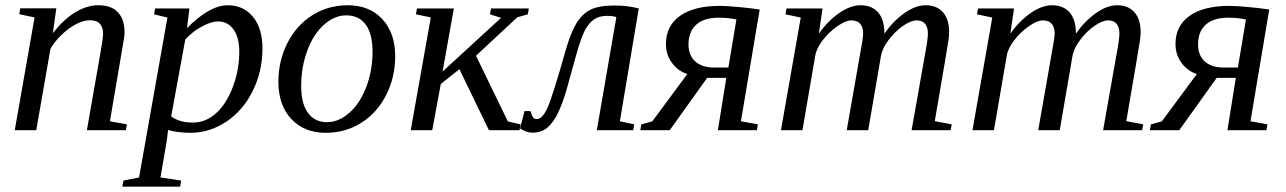

<svg xmlns="http://www.w3.org/2000/svg" viewBox="-20 -491 4850 724"><path d="M368.7 -365.2Q368.7 -387.2 356.9 -400.9Q345.2 -414.6 319.8 -414.6Q283.7 -414.6 241 -383.8Q198.2 -353 170.4 -307.6L116.7 0H35.6L110.4 -425.3L52.7 -437.5L56.6 -459.5H192.4L179.2 -365.7Q220.2 -418.5 264.2 -444.8Q308.1 -471.2 350.6 -471.2Q399.9 -471.2 424.8 -444.6Q449.7 -418 449.7 -368.2Q449.7 -361.3 447.8 -347.2Q445.8 -333 394.5 -33.7L458.5 -22L454.6 0H307.6L357.4 -284.2Q368.7 -346.2 368.7 -365.2Z M613.8 -1 608.4 43 585 178.2 663.1 189.9 659.2 212.9H441.4L445.3 189.9L504.4 178.2L611.3 -424.8L561 -437L564.9 -459H694.3L685.1 -384.8Q770.5 -471.2 838.9 -471.2Q897.9 -471.2 933.8 -427.7Q969.7 -384.3 969.7 -308.1Q969.7 -222.2 933.1 -148.2Q896.5 -74.2 833.5 -32.2Q770.5 9.8 696.8 9.8Q674.3 9.8 650.1 6.6Q626 3.4 613.8 -1ZM625.5 -52.2Q655.8 -28.8 707.5 -28.8Q755.9 -28.8 795.2 -64.5Q834.5 -100.1 858.4 -164.3Q882.3 -228.5 882.3 -295.4Q882.3 -349.6 860.6 -379.9Q838.9 -410.2 802.2 -410.2Q776.4 -410.2 741.2 -391.1Q706.1 -372.1 678.7 -342.3Z M1115.7 -166Q1115.7 -100.1 1141.4 -65.2Q1167 -30.3 1212.9 -30.3Q1257.3 -30.3 1297.6 -65.9Q1337.9 -101.6 1361.3 -163.3Q1384.8 -225.1 1384.8 -295.9Q1384.8 -363.3 1359.1 -398.2Q1333.5 -433.1 1285.6 -433.1Q1241.2 -433.1 1201.4 -397.5Q1161.6 -361.8 1138.7 -300Q1115.7 -238.3 1115.7 -166ZM1208.5 9.8Q1127.4 9.8 1078.6 -42.2Q1029.8 -94.2 1029.8 -182.6Q1029.8 -261.2 1063.5 -328.1Q1097.2 -395 1157 -433.1Q1216.8 -471.2 1291.5 -471.2Q1372.6 -471.2 1421.4 -419.2Q1470.2 -367.2 1470.2 -278.8Q1470.2 -200.2 1436.5 -133.3Q1402.8 -66.4 1343 -28.3Q1283.2 9.8 1208.5 9.8Z M1604.5 -425.3 1548.3 -437 1552.2 -459H1691.4L1648.9 -221.2L1869.6 -423.8L1827.6 -437L1831.5 -459H1974.1L1970.2 -437L1930.7 -425.8L1774.9 -280.8L1895 -33.2L1942.9 -22L1939 0H1823.7L1712.4 -230L1642.1 -174.3L1609.9 0H1528.8Z M1987.8 9.3Q1964.4 9.3 1940.9 -6.8L1958 -72.3H1979.5Q1987.8 -49.8 1992.2 -45.9Q1996.6 -42 2003.9 -42Q2025.4 -42 2044.7 -85Q2064 -127.9 2111.3 -295.4Q2130.9 -365.2 2152.8 -401.9Q2174.8 -438.5 2206.3 -454.3Q2237.8 -470.2 2296.9 -470.2Q2348.6 -470.2 2388.7 -459L2317.4 -33.7L2371.6 -22L2367.7 0H2230.5L2304.2 -426.3Q2292.5 -431.2 2268.6 -431.2Q2239.7 -431.2 2220 -417.7Q2200.2 -404.3 2185.8 -377.2Q2171.4 -350.1 2152.3 -282.2Q2133.3 -212.4 2117.9 -158.2Q2102.5 -104 2085 -66.9Q2067.4 -29.8 2044.7 -10.3Q2022 9.3 1987.8 9.3Z M2756.8 -417.5Q2727.1 -424.3 2690.4 -424.3Q2634.3 -424.3 2605.2 -397.9Q2576.2 -371.6 2576.2 -323.2Q2576.2 -282.7 2601.6 -259.5Q2627 -236.3 2672.4 -236.3H2726.6ZM2687 0 2718.8 -197.3H2646.5L2505.4 0H2394.5L2398.4 -22L2439.5 -33.2L2571.8 -211.9Q2536.1 -223.1 2513.7 -254.2Q2491.2 -285.2 2491.2 -324.7Q2491.2 -393.6 2544.2 -431.2Q2597.2 -468.8 2693.8 -468.8Q2717.3 -468.8 2762.5 -464.8Q2807.6 -460.9 2844.7 -455.1L2773.9 -33.7L2837.9 -22L2834 0Z M3314.9 -364.3Q3348.1 -411.6 3390.1 -441.4Q3432.1 -471.2 3470.7 -471.2Q3511.7 -471.2 3535.4 -445.1Q3559.1 -418.9 3559.1 -369.6Q3559.1 -358.9 3556.9 -341.6Q3554.7 -324.2 3504.9 -34.2L3568.8 -22L3564.5 0H3417.5L3467.8 -284.2Q3479 -343.3 3479 -365.2Q3479 -387.2 3468.8 -400.6Q3458.5 -414.1 3436.5 -414.1Q3415 -414.1 3385.3 -393.6Q3355.5 -373 3331.3 -341.1Q3307.1 -309.1 3302.2 -281.2L3253.9 0H3172.9L3222.7 -284.2Q3234.9 -348.1 3234.9 -365.2Q3234.9 -387.2 3224.1 -400.6Q3213.4 -414.1 3190.4 -414.1Q3168.9 -414.1 3137.7 -392.3Q3106.4 -370.6 3082.5 -339.6Q3058.6 -308.6 3054.2 -281.2L3005.9 0H2924.8L2999.5 -424.8L2941.9 -437L2945.8 -459H3081.5L3067.9 -364.3Q3102.1 -412.6 3144.5 -441.9Q3187 -471.2 3224.6 -471.2Q3267.6 -471.2 3291.3 -444.1Q3314.9 -417 3314.9 -364.3Z M4037.1 -364.3Q4070.3 -411.6 4112.3 -441.4Q4154.3 -471.2 4192.9 -471.2Q4233.9 -471.2 4257.6 -445.1Q4281.2 -418.9 4281.2 -369.6Q4281.2 -358.9 4279.1 -341.6Q4276.9 -324.2 4227.1 -34.2L4291 -22L4286.6 0H4139.6L4189.9 -284.2Q4201.2 -343.3 4201.2 -365.2Q4201.2 -387.2 4190.9 -400.6Q4180.7 -414.1 4158.7 -414.1Q4137.2 -414.1 4107.4 -393.6Q4077.6 -373 4053.5 -341.1Q4029.3 -309.1 4024.4 -281.2L3976.1 0H3895L3944.8 -284.2Q3957 -348.1 3957 -365.2Q3957 -387.2 3946.3 -400.6Q3935.5 -414.1 3912.6 -414.1Q3891.1 -414.1 3859.9 -392.3Q3828.6 -370.6 3804.7 -339.6Q3780.8 -308.6 3776.4 -281.2L3728 0H3647L3721.7 -424.8L3664.1 -437L3668 -459H3803.7L3790 -364.3Q3824.2 -412.6 3866.7 -441.9Q3909.2 -471.2 3946.8 -471.2Q3989.7 -471.2 4013.4 -444.1Q4037.1 -417 4037.1 -364.3Z M4678.2 -417.5Q4648.4 -424.3 4611.8 -424.3Q4555.7 -424.3 4526.6 -397.9Q4497.6 -371.6 4497.6 -323.2Q4497.6 -282.7 4522.9 -259.5Q4548.3 -236.3 4593.8 -236.3H4647.9ZM4608.4 0 4640.1 -197.3H4567.9L4426.8 0H4315.9L4319.8 -22L4360.8 -33.2L4493.2 -211.9Q4457.5 -223.1 4435.1 -254.2Q4412.6 -285.2 4412.6 -324.7Q4412.6 -393.6 4465.6 -431.2Q4518.6 -468.8 4615.2 -468.8Q4638.7 -468.8 4683.8 -464.8Q4729 -460.9 4766.1 -455.1L4695.3 -33.7L4759.3 -22L4755.4 0Z"/></svg>

Font: Liberation Serif
Style: Italic
Weight: 400
Italic angle: -16.333°
Designer: Steve Matteson
Foundry: Ascender Corporation
Version: Version 2.1.5